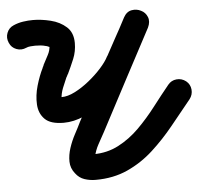

<svg xmlns="http://www.w3.org/2000/svg" viewBox="-94 -653 800 753"><g transform="rotate(-5 306.5 -276.5)"><path d="M-40 -516Q-49 -536 -41.5 -555.5Q-34 -575 -15 -583Q3 -591 23 -594Q43 -597 62 -597Q95 -597 131.5 -588Q168 -579 193 -556.5Q218 -534 218 -493Q218 -460 206 -431Q194 -402 180 -373Q180 -373 179 -373Q179 -372 179 -372Q177 -368 174 -362Q174 -362 174 -363Q174 -363 174 -363Q165 -343 156.5 -321.5Q148 -300 147 -278Q147 -278 147 -279Q146 -281 142.5 -282.5Q139 -284 140 -286Q140 -286 143 -286Q146 -286 148 -286Q172 -286 200.5 -300.5Q229 -315 257 -337.5Q285 -360 307 -384.5Q329 -409 339 -429Q339 -429 339 -430Q340 -430 340 -430Q360 -467 380 -503.5Q400 -540 420 -576Q432 -598 451.5 -601.5Q471 -605 488 -596Q505 -588 512.5 -569.5Q520 -551 509 -528Q457 -430 405 -332Q353 -234 301 -135Q301 -135 301 -135Q301 -135 301 -135Q301 -135 301 -135Q289 -113 276 -89.5Q263 -66 258 -41Q258 -40 258.5 -38.5Q259 -37 258 -37Q256 -35 255.5 -39.5Q255 -44 254 -46Q252 -48 247.5 -50Q243 -52 245 -52Q247 -52 249 -52Q251 -52 253 -52Q307 -52 352 -75.5Q397 -99 434.5 -136.5Q472 -174 505 -217Q538 -260 569 -298Q569 -298 569 -298Q569 -298 569 -298Q582 -314 602.5 -316Q623 -318 640 -305Q656 -292 658 -271.5Q660 -251 647 -234Q608 -186 567.5 -136Q527 -86 481 -44Q435 -2 379 23.5Q323 49 253 49Q230 49 209 42Q188 35 174 16Q157 -5 156.5 -31Q156 -57 165 -84.5Q174 -112 187.5 -137Q201 -162 211 -183Q211 -183 211 -183Q211 -183 211 -183Q211 -183 211 -183Q263 -281 315 -379Q367 -477 419 -576Q431 -598 451 -601.5Q471 -605 488 -596Q504 -587 512 -568.5Q520 -550 508 -528Q488 -491 468 -454.5Q448 -418 428 -382Q428 -382 429 -382Q429 -383 429 -383Q412 -349 380.5 -314.5Q349 -280 309.5 -250.5Q270 -221 228.5 -203Q187 -185 148 -185Q96 -185 73.5 -207.5Q51 -230 49 -265.5Q47 -301 58 -339Q69 -377 84 -407Q84 -407 84 -407Q84 -408 84 -408Q85 -410 86.5 -412.5Q88 -415 89 -418Q89 -418 89 -417Q88 -417 88 -417Q97 -435 107.5 -454Q118 -473 118 -493Q118 -495 118.5 -491.5Q119 -488 120 -487Q121 -484 114 -487.5Q107 -491 104 -491Q94 -494 83.5 -495Q73 -496 62 -496Q54 -496 43.5 -495Q33 -494 27 -491Q7 -482 -12.5 -489.5Q-32 -497 -40 -516Z"/></g></svg>

Font: FRB American Cursive Ultra
Style: Bold Italic
Weight: 1000
Italic angle: -25°
Version: Version 2.0;Modular Font Editor K font №1